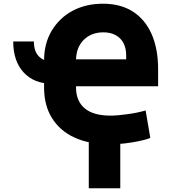

<svg xmlns="http://www.w3.org/2000/svg" viewBox="-20 -756 910 1021"><path d="M50.3 -535.6H160.2Q160.2 -483.4 186 -457Q211.9 -429.2 258.8 -429.2V-310.5Q161.6 -310.5 106 -370.6Q50.3 -430.7 50.3 -535.6ZM561.5 11.2Q453.6 11.2 375.5 -24.9Q298.3 -60.5 255.9 -128.9Q214.4 -195.8 214.4 -291V-434.6Q214.4 -523.9 254.4 -591.8Q295.9 -661.1 365.2 -698.2Q436 -736.3 527.8 -736.3Q620.1 -736.3 685.5 -695.3Q751.5 -652.8 785.6 -576.2Q820.8 -497.1 820.8 -388.7V-297.4H343.8V-440.4H650.9V-461.4Q650.9 -519 618.7 -551.3Q585.9 -584 529.3 -584Q464.8 -584 424.3 -543Q384.3 -502.4 384.3 -434.6V-291Q384.3 -218.8 430.2 -180.2Q476.1 -141.1 568.4 -141.1Q603 -141.1 658.7 -148.9Q707 -155.3 754.4 -168.5L779.3 -22.9Q759.3 -13.7 720.7 -5.9Q689 1 642.6 6.8Q606.9 11.2 561.5 11.2ZM452.1 -43.5H619.6V245.1H452.1Z"/></svg>

Font: My Font
Style: Regular
Weight: 500
Designer: Rasmus Andersson
Foundry: rsms
Version: Version 0.001